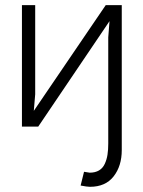

<svg xmlns="http://www.w3.org/2000/svg" viewBox="-20 -490 555 743"><path d="M451.2 -470.2V90.8Q451.2 152.3 419.7 192.6Q388.2 232.9 328.1 232.9Q317.4 232.9 292 228L305.2 174.8Q324.7 178.2 327.1 178.2Q348.6 178.2 363.3 169.4Q377.9 160.6 385.5 144Q393.1 127.4 396 108.6Q398.9 89.8 398.9 64.9V-345.2L403.8 -408.2L127.9 0H64.9V-470.2H116.2V-125L110.8 -61L389.2 -470.2Z"/></svg>

Font: Kreadon Light
Style: Regular
Weight: 300
Designer: kohakuno
Foundry: StudioGnu
Version: Version 1.000;Glyphs 3.1.2 (3151)